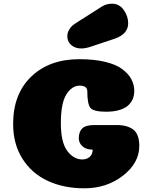

<svg xmlns="http://www.w3.org/2000/svg" viewBox="-20 -1011 822 1038"><path d="M452 -517Q452 -548 411 -548Q369 -548 339 -501Q309 -454 309 -344Q309 -242 343.5 -195.5Q378 -149 425 -149Q449 -149 465 -163Q481 -177 481 -202Q446 -202 426 -220Q406 -238 406 -263Q406 -299 425 -317Q444 -335 490 -335H611Q669 -335 701 -310Q733 -285 733 -222Q733 -130 645 -61.5Q557 7 436 7Q325 7 238.5 -33Q152 -73 101.5 -152.5Q51 -232 51 -341Q51 -503 149 -597Q247 -691 409 -691Q488 -691 547 -677Q606 -663 640 -638Q674 -613 690 -583Q706 -553 706 -518Q706 -499 700 -481.5Q694 -464 678.5 -446.5Q663 -429 631 -418Q599 -407 554 -407Q488 -407 470 -426.5Q452 -446 452 -517ZM533 -977Q557 -991 586 -991Q625 -991 649 -957Q673 -923 673 -885Q673 -829 604 -803L469 -758Q442 -749 419 -749Q397 -749 379.5 -758Q362 -767 353 -782Q344 -797 344 -815Q344 -834 353.5 -850Q363 -866 372.5 -873.5Q382 -881 401 -893Q405 -896 407 -897Z"/></svg>

Font: Coiny 2.0
Style: Regular
Weight: 400
Version: Version 1.001 July 11, 2018